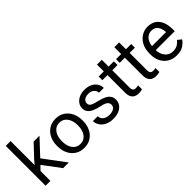

<svg xmlns="http://www.w3.org/2000/svg" viewBox="110 -1649 2558 2558"><g transform="rotate(-45 1389.0 -370.0)"><path d="M159.7 -750V0H68.8V-750ZM482.4 -528.3 252 -281.7 123 -147.9 115.7 -244.1 208 -354.5 372.1 -528.3ZM399.9 0 211.4 -252 258.3 -332.5 506.3 0Z M551.8 -258.3V-269.5Q551.8 -346.2 581.1 -406.7Q610.4 -467.3 664.1 -502.7Q717.8 -538.1 791.5 -538.1Q866.2 -538.1 920.2 -502.7Q974.1 -467.3 1003.4 -406.7Q1032.7 -346.2 1032.7 -269.5V-258.3Q1032.7 -182.1 1003.4 -121.3Q974.1 -60.5 920.4 -25.4Q866.7 9.8 792.5 9.8Q718.3 9.8 664.3 -25.4Q610.4 -60.5 581.1 -121.3Q551.8 -182.1 551.8 -258.3ZM642.1 -269.5V-258.3Q642.1 -206.1 658.7 -161.9Q675.3 -117.7 708.7 -91.1Q742.2 -64.5 792.5 -64.5Q842.3 -64.5 875.5 -91.1Q908.7 -117.7 925.3 -161.9Q941.9 -206.1 941.9 -258.3V-269.5Q941.9 -321.3 925 -365.5Q908.2 -409.7 875 -436.8Q841.8 -463.9 791.5 -463.9Q741.7 -463.9 708.5 -436.8Q675.3 -409.7 658.7 -365.5Q642.1 -321.3 642.1 -269.5Z M1453.6 -140.1Q1453.6 -159.7 1445.1 -176.5Q1436.5 -193.4 1410.4 -207.3Q1384.3 -221.2 1332 -231.4Q1273.4 -243.7 1230.7 -262.7Q1188 -281.7 1164.8 -311Q1141.6 -340.3 1141.6 -383.8Q1141.6 -425.8 1165.8 -460.7Q1189.9 -495.6 1234.1 -516.8Q1278.3 -538.1 1337.4 -538.1Q1400.9 -538.1 1445.8 -515.6Q1490.7 -493.2 1514.6 -455.8Q1538.6 -418.5 1538.6 -373H1448.2Q1448.2 -405.8 1419.7 -434.8Q1391.1 -463.9 1337.4 -463.9Q1299.8 -463.9 1276.6 -452.4Q1253.4 -440.9 1242.9 -423.3Q1232.4 -405.8 1232.4 -386.2Q1232.4 -366.7 1242.2 -352.5Q1252 -338.4 1278.1 -327.1Q1304.2 -315.9 1354 -304.7Q1418.9 -290 1460.9 -269.5Q1502.9 -249 1523.4 -219.2Q1543.9 -189.5 1543.9 -147Q1543.9 -100.6 1518.6 -65.2Q1493.2 -29.8 1447.3 -10Q1401.4 9.8 1339.8 9.8Q1270 9.8 1221.7 -15.1Q1173.3 -40 1148.4 -79.6Q1123.5 -119.1 1123.5 -163.1H1214.4Q1216.3 -126 1235.8 -104.2Q1255.4 -82.5 1283.7 -73.5Q1312 -64.5 1339.8 -64.5Q1377 -64.5 1402.1 -74.2Q1427.2 -84 1440.4 -101.1Q1453.6 -118.2 1453.6 -140.1Z M1883.3 -528.3V-459H1597.7V-528.3ZM1694.3 -656.7H1784.7V-130.9Q1784.7 -104 1793 -90.3Q1801.3 -76.7 1814.5 -72.3Q1827.6 -67.9 1842.8 -67.9Q1854 -67.9 1866.5 -70.1Q1878.9 -72.3 1885.3 -73.7L1885.7 0Q1875 3.4 1857.7 6.6Q1840.3 9.8 1815.9 9.8Q1782.7 9.8 1754.9 -3.4Q1727.1 -16.6 1710.7 -47.6Q1694.3 -78.6 1694.3 -131.3Z M2210.4 -528.3V-459H1924.8V-528.3ZM2021.5 -656.7H2111.8V-130.9Q2111.8 -104 2120.1 -90.3Q2128.4 -76.7 2141.6 -72.3Q2154.8 -67.9 2169.9 -67.9Q2181.2 -67.9 2193.6 -70.1Q2206.1 -72.3 2212.4 -73.7L2212.9 0Q2202.1 3.4 2184.8 6.6Q2167.5 9.8 2143.1 9.8Q2109.9 9.8 2082 -3.4Q2054.2 -16.6 2037.8 -47.6Q2021.5 -78.6 2021.5 -131.3Z M2535.6 9.8Q2461.9 9.8 2407.5 -22.9Q2353 -55.7 2323 -113.5Q2293 -171.4 2293 -245.6V-266.1Q2293 -352.5 2325.9 -413.3Q2358.9 -474.1 2411.9 -506.1Q2464.8 -538.1 2523.9 -538.1Q2599.6 -538.1 2647.7 -504.2Q2695.8 -470.2 2718.5 -411.9Q2741.2 -353.5 2741.2 -279.3V-238.8H2346.7V-312.5H2650.9V-319.3Q2648.9 -354.5 2636.5 -387.7Q2624 -420.9 2597.2 -442.4Q2570.3 -463.9 2523.9 -463.9Q2482.9 -463.9 2451.2 -440.9Q2419.4 -418 2401.6 -373.8Q2383.8 -329.6 2383.8 -266.1V-245.6Q2383.8 -195.8 2402.3 -154.5Q2420.9 -113.3 2456.1 -88.6Q2491.2 -64 2540.5 -64Q2588.4 -64 2621.6 -83.5Q2654.8 -103 2679.7 -135.7L2734.4 -92.3Q2709 -53.2 2661.6 -21.7Q2614.3 9.8 2535.6 9.8Z"/></g></svg>

Font: Vazirmatn
Style: Regular
Weight: 400
Designer: Saber Rastikerdar
Foundry: Saber Rastikerdar
Version: Version 33.003;September 2, 2022;FontCreator 14.0.0.2862 64-